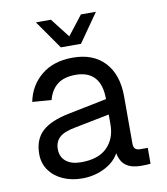

<svg xmlns="http://www.w3.org/2000/svg" viewBox="-83 -801 766 882"><g transform="rotate(-10 300.0 -359.5)"><path d="M230 12Q180 12 140 -6Q100 -24 77 -56.5Q54 -89 54 -132Q54 -200 94.5 -237.5Q135 -275 222 -292L400 -328Q400 -396 369.5 -429Q339 -462 282 -462Q227 -462 196 -437.5Q165 -413 153 -367L64 -374Q79 -449 135.5 -495.5Q192 -542 282 -542Q378 -542 431 -484.5Q484 -427 484 -326V-106Q484 -88 492 -81Q500 -74 516 -74H550V0Q534 2 506 2Q462 2 436.5 -16Q411 -34 403 -75Q382 -36 334.5 -12Q287 12 230 12ZM238 -62Q319 -62 359.5 -103Q400 -144 400 -210V-256L238 -224Q184 -214 163 -193.5Q142 -173 142 -140Q142 -103 167.5 -82.5Q193 -62 238 -62ZM144 -731H214L284 -641L354 -731H424L331 -598H237Z"/></g></svg>

Font: Geist Mono
Style: Regular
Weight: 400
Monospace: yes
Designer: Basement.studio, Andrés Briganti, Mateo Zaragoza
Foundry: Basement.studio, Vercel, Andrés Briganti, Guido Ferreyra, Mateo Zaragoza
Version: Version 1.500; ttfautohint (v1.8.4.7-5d5b)